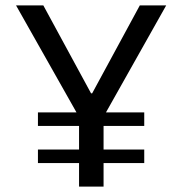

<svg xmlns="http://www.w3.org/2000/svg" viewBox="-20 -688 672 708"><path d="M271.5 0V-86.6H119.9V-136.6H271.5V-223.6H119.9V-273.6H262L39.2 -668H139.8L315.8 -343.8H319.8L495.5 -668H592.8L370.8 -273.6H511.9V-223.6H361.9V-136.6H511.9V-86.6H361.9V0Z"/></svg>

Font: Atkinson Hyperlegible Mono ExtraLight
Style: Regular
Weight: 200
Monospace: yes
Designer: Elliott Scott, Megan Eiswerth, Linus Boman, Theodore Petrosky, Letters from Sweden
Foundry: Applied Design Works, Letters from Sweden
Version: Version 2.001